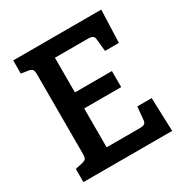

<svg xmlns="http://www.w3.org/2000/svg" viewBox="-166 -852 945 984"><g transform="rotate(-30 306.0 -360.0)"><path d="M572 0H47V-78L88 -87Q106 -91 111.5 -98.5Q117 -106 117 -125V-596Q117 -617 111.5 -625Q106 -633 88 -636L47 -642V-720H568L561 -527H479L472 -596Q471 -613 462.5 -619Q454 -625 434 -625H239V-420H458V-325H239V-95H435Q455 -95 463.5 -101Q472 -107 473 -124L480 -198H565Z"/></g></svg>

Font: Enriqueta SemiBold
Style: Regular
Weight: 600
Designer: Viviana Monsalve, Gustavo Ibarra
Foundry: 72Puntos
Version: Version 2.000